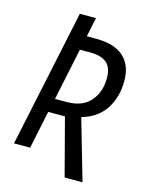

<svg xmlns="http://www.w3.org/2000/svg" viewBox="-121 -789 739 964"><g transform="rotate(15 248.0 -307.0)"><path d="M233 -197H146L105 0H21L172 -714H256L235 -614H284Q378 -614 426.5 -571Q475 -528 475 -446Q475 -360 434 -298.5Q393 -237 313 -215L404 100H311ZM223 -269Q304 -269 345.5 -316.5Q387 -364 387 -438Q387 -491 358.5 -515.5Q330 -540 273 -540H219L162 -269Z"/></g></svg>

Font: Noto Sans UI Narrow
Style: Italic
Weight: 400
Width: 4
Italic angle: -12°
Designer: Monotype Design Team
Foundry: Monotype Imaging Inc.
Version: Version 1.001